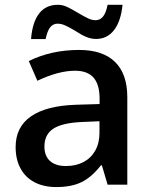

<svg xmlns="http://www.w3.org/2000/svg" viewBox="-20 -755 619 785"><path d="M419.9 0 396.5 -79.1H392.6Q354 -29.8 312.7 -10Q271.5 9.8 210.4 9.8Q158.7 9.8 121.3 -9.8Q84 -29.3 64 -66.2Q43.9 -103 43.9 -153.8Q43.9 -235.8 106.7 -279.3Q169.4 -322.8 290.5 -326.7L387.2 -329.6V-352.1Q387.2 -409.2 362.5 -437.5Q337.9 -465.8 286.6 -465.8Q219.2 -465.8 132.8 -424.8L97.7 -505.4Q189.5 -550.8 303.7 -550.8Q400.4 -550.8 450.4 -501.7Q500.5 -452.6 500.5 -357.4V0ZM386.7 -211.4V-259.3L316.4 -256.3Q234.9 -252.9 198.2 -229Q161.6 -205.1 161.6 -155.8Q161.6 -117.7 184.3 -96.9Q207 -76.2 249.5 -76.2Q290.5 -76.2 321.5 -92.5Q352.5 -108.9 369.6 -139.6Q386.7 -170.4 386.7 -211.4ZM216.3 -735.4Q235.4 -735.4 253.2 -727.3Q271 -719.2 299.3 -702.1Q325.2 -687 340.6 -679.7Q356 -672.4 370.6 -672.4Q389.2 -672.4 401.4 -687.5Q413.6 -702.6 419.9 -735.4H481Q474.1 -667.5 446 -631.6Q418 -595.7 372.6 -595.7Q353 -595.7 332.8 -604Q312.5 -612.3 285.2 -630.4Q262.2 -644 246.3 -651.1Q230.5 -658.2 215.3 -658.2Q196.8 -658.2 185.1 -643.3Q173.3 -628.4 166.5 -595.2H106.9Q112.3 -664.1 139.9 -699.7Q167.5 -735.4 216.3 -735.4Z"/></svg>

Font: Viking Open Sans Light
Style: Bold
Weight: 600
Foundry: Ascender Corporation
Version: Version 2.001